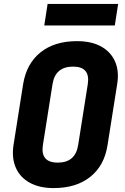

<svg xmlns="http://www.w3.org/2000/svg" viewBox="-20 -950 640 980"><path d="M254 10Q181 10 131.5 -17.5Q82 -45 60.5 -94.5Q39 -144 49 -210L98 -520Q115 -625 186.5 -682.5Q258 -740 373 -740Q447 -740 496.5 -712.5Q546 -685 567.5 -635.5Q589 -586 578 -520L529 -210Q513 -105 441 -47.5Q369 10 254 10ZM275 -120Q365 -120 379 -210L428 -520Q442 -610 353 -610Q262 -610 248 -520L199 -210Q185 -120 275 -120ZM206 -820 223 -930H583L566 -820Z"/></svg>

Font: JetBrains Mono ExtraBold
Style: Italic
Weight: 800
Italic angle: -9°
Monospace: yes
Designer: Philipp Nurullin, Konstantin Bulenkov
Foundry: JetBrains
Version: Version 2.305; ttfautohint (v1.8.4.7-5d5b)